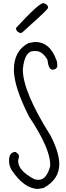

<svg xmlns="http://www.w3.org/2000/svg" viewBox="-20 -1179 427 1235"><path d="M204.1 -909.2Q301.8 -909.2 342.8 -792Q348.6 -780.3 348.6 -757.8Q348.6 -733.4 318.4 -730.5Q292 -730.5 285.2 -794.9Q252 -850.6 210.9 -850.6H197.3Q137.7 -850.6 127 -733.4V-730.5Q127 -589.8 305.7 -305.7Q361.3 -197.3 361.3 -124Q361.3 -24.4 259.8 30.3L225.6 36.1Q135.7 36.1 53.7 -86.9Q38.1 -114.3 38.1 -145.5Q38.1 -195.3 72.3 -201.2H81.1Q102.5 -186.5 102.5 -173.8L96.7 -145.5V-143.6Q96.7 -80.1 201.2 -26.4L219.7 -22.5H228.5Q279.3 -22.5 302.7 -109.4V-121.1Q302.7 -225.6 167 -428.7Q69.3 -621.1 69.3 -730.5Q69.3 -853.5 164.1 -902.3ZM258.8 -1159.2Q289.1 -1151.4 289.1 -1128.9Q289.1 -1119.1 171.9 -1014.6Q121.1 -965.8 113.3 -965.8Q83 -973.6 83 -999Q230.5 -1159.2 258.8 -1159.2Z"/></svg>

Font: Sue Ellen Francisco
Style: Regular
Weight: 400
Designer: Kimberly Geswein
Foundry: Kimberly Geswein
Version: Version 1.002 2007